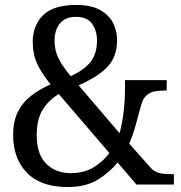

<svg xmlns="http://www.w3.org/2000/svg" viewBox="-20 -744 730 774"><path d="M253 10Q144 10 88.5 -47.5Q33 -105 33 -199Q33 -256 52.5 -294Q72 -332 105.5 -358Q139 -384 184 -404Q148 -448 130 -486.5Q112 -525 112 -575Q112 -641 153.5 -682.5Q195 -724 287 -724Q347 -724 383 -704Q419 -684 435.5 -652Q452 -620 452 -582Q452 -518 416 -477.5Q380 -437 297 -400L462 -207Q474 -252 479 -298Q484 -344 484 -382V-421H652V-379H643Q622 -379 603 -375.5Q584 -372 569 -358Q554 -344 547 -313Q538 -280 527.5 -241.5Q517 -203 501 -165L588 -67Q602 -52 620 -47Q638 -42 673 -42H681V0H530L454 -89Q421 -48 373 -19Q325 10 253 10ZM265 -437Q320 -462 345.5 -495Q371 -528 371 -581Q371 -621 351 -648.5Q331 -676 286 -676Q244 -676 222 -650Q200 -624 200 -580Q200 -542 215 -510.5Q230 -479 265 -437ZM265 -46Q318 -46 356.5 -69Q395 -92 421 -127L217 -365Q177 -341 152.5 -302.5Q128 -264 128 -198Q128 -123 166 -84.5Q204 -46 265 -46Z"/></svg>

Font: Noto Serif SemiCondensed
Style: Regular
Weight: 400
Width: 4
Designer: Monotype Design Team
Foundry: Monotype Imaging Inc.
Version: Version 2.013